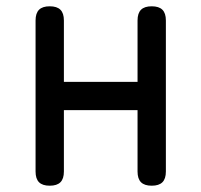

<svg xmlns="http://www.w3.org/2000/svg" viewBox="-20 -580 640 610"><path d="M138 10Q115 10 104 -1Q93 -12 93 -35V-515Q93 -538 104 -549Q115 -560 138 -560Q161 -560 172 -549Q183 -538 183 -515V-320H417V-515Q417 -538 428 -549Q439 -560 462 -560Q485 -560 496 -549Q507 -538 507 -515V-35Q507 -12 496 -1Q485 10 462 10Q439 10 428 -1Q417 -12 417 -35V-230H183V-35Q183 -12 172 -1Q161 10 138 10Z"/></svg>

Font: Maple Mono Normal
Style: Regular
Weight: 400
Monospace: yes
Designer: subframe7536
Version: Version 7.000